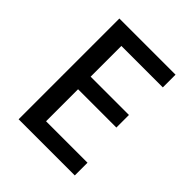

<svg xmlns="http://www.w3.org/2000/svg" viewBox="-196 -827 950 950"><g transform="rotate(45 279.0 -352.5)"><path d="M90 0V-705H483V-616H193V-401H461V-313H193V-89H483V0Z"/></g></svg>

Font: Nunito Sans 7pt Condensed SemiBold
Style: Regular
Weight: 600
Width: 3
Designer: Vernon Adams
Foundry: Vernon Adams
Version: Version 3.101;gftools[0.9.27]